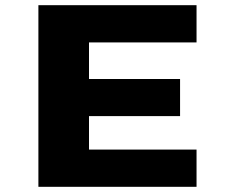

<svg xmlns="http://www.w3.org/2000/svg" viewBox="-20 -720 890 740"><path d="M737.5 -556.5H323V-415.5H674V-272.5H323V-143.5H737.5V0H128V-700H737.5Z"/></svg>

Font: League Mono Wide ExtraBold
Style: Regular
Weight: 800
Width: 8
Designer: Tyler Finck
Foundry: The League of Moveable Type / Tyler Finck
Version: Version 2.210